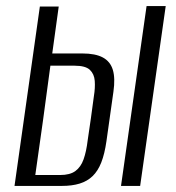

<svg xmlns="http://www.w3.org/2000/svg" viewBox="-20 -611 579 631"><path d="M27.7 0 111 -589.6H173L151.7 -435.3H250.7Q293.5 -435.3 318 -422.1Q342.5 -408.9 350.8 -381.5Q359.1 -354.1 352.8 -309.8L329.8 -146.8Q323.9 -105.4 312.9 -77.2Q301.8 -49 284.3 -32.2Q266.9 -15.4 241.9 -7.7Q216.9 0 183.6 0ZM96 -35.8H177.4Q210.1 -35.8 227.9 -49Q245.8 -62.2 254.8 -87.7Q263.8 -113.2 268.1 -149.6Q273.2 -183.9 278.7 -222.1Q284.2 -260.3 288.6 -295.3Q293.1 -322.4 291.4 -345Q289.8 -367.6 275.4 -381.4Q261 -395.1 225.2 -395.1H145.6Q134 -305.8 121.3 -215.1Q108.6 -124.5 96 -35.8ZM377.7 0 461.7 -591H524.6L440.6 0Z"/></svg>

Font: Alumni Sans Thin
Style: Italic
Weight: 100
Italic angle: -8°
Designer: Robert E. Leuschke
Foundry: Robert E. Leuschke
Version: Version 1.016